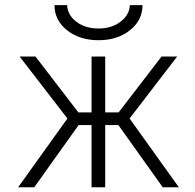

<svg xmlns="http://www.w3.org/2000/svg" viewBox="-20 -749 782 769"><path d="M346.7 1V-248H294.9L117.2 1H52.7L250 -274.4L58.6 -522.5H122.1L293.9 -298.8H346.7V-522.5H401.4V-298.8H455.1L627 -522.5H689.5L499 -274.4L696.3 1H631.8L454.1 -248H401.4V1ZM198.2 -728.5H249Q250 -689.5 285.6 -662.1Q321.3 -634.8 374.5 -634.8Q427.7 -634.8 463.4 -662.6Q499 -690.4 500 -728.5H550.8Q550.8 -668 500.5 -627.9Q450.2 -587.9 374.5 -587.9Q298.8 -587.9 248.5 -627.9Q198.2 -668 198.2 -728.5Z"/></svg>

Font: Gen Shin Gothic Light
Style: Regular
Weight: 200
Designer: [Source Han Sans]
Ryoko NISHIZUKA  (kana & ideographs); Paul D. Hunt (Latin, Greek & Cyrillic); Wenlong ZHANG  (bopomofo
Version: Version 1.002.20150607